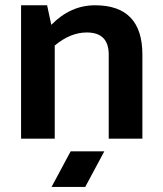

<svg xmlns="http://www.w3.org/2000/svg" viewBox="-20 -533 628 738"><path d="M61 0V-512.7H161.1L177.2 -437.5Q251 -512.7 345.2 -512.7Q527.3 -512.7 527.3 -323.2V0H397.9V-323.2Q397.9 -408.2 313.5 -408.2Q250.5 -408.2 190.4 -357.9V0ZM380.9 48.8 307.6 185.5H178.2L251.5 48.8Z"/></svg>

Font: SansationBold
Style: Bold
Weight: 700
Designer: Bernd Montag
Version: Version 1.301